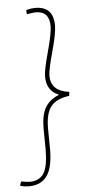

<svg xmlns="http://www.w3.org/2000/svg" viewBox="-79 -686 417 867"><g transform="rotate(-5 129.5 -253.0)"><path d="M16 147Q-3 147 -20 142L-23 139L-17 122Q10 127 22 127Q66 127 86 95.5Q106 64 106 -13Q106 -28 105.5 -62Q105 -96 105 -108Q105 -169 125 -202.5Q145 -236 186 -252V-254Q132 -276 132 -341Q132 -369 154.5 -451Q177 -533 177 -565Q177 -633 115 -633Q103 -633 75 -628L73 -645L77 -648Q95 -653 115 -653Q197 -653 197 -566Q197 -531 174.5 -449.5Q152 -368 152 -343Q152 -272 235 -262L233 -244Q176 -237 150.5 -206Q125 -175 125 -106Q125 -94 125.5 -59.5Q126 -25 126 -12Q126 72 98.5 109.5Q71 147 16 147Z"/></g></svg>

Font: Alegreya Sans Thin
Style: Italic
Weight: 100
Italic angle: -7°
Designer: Juan Pablo del Peral
Foundry: Huerta Tipografica
Version: Version 2.007